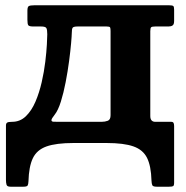

<svg xmlns="http://www.w3.org/2000/svg" viewBox="-20 -540 702 725"><path d="M273.5 -440H382.5Q394 -440 395.7 -436.5Q397.5 -433 397.5 -423V-105Q397.5 -88 387 -84Q376.5 -80 363.5 -80H200.5Q189.5 -80 181.9 -80.4Q174.3 -80.8 174.3 -86.3Q174.3 -91.8 186.5 -107Q199.5 -123.3 209.9 -156.5Q220.3 -189.8 228 -230.1Q235.8 -270.5 240.9 -309.4Q246 -348.2 248.5 -376.9Q251 -405.5 251 -414Q251 -430.5 254.3 -435.2Q257.5 -440 273.5 -440ZM547.5 -422Q547.5 -434.5 551 -437.2Q554.5 -440 566.5 -440H616.5Q626 -440 631.8 -444Q637.5 -448 637.5 -461V-503Q637.5 -514.5 634.3 -517.2Q631 -520 619.5 -520H108.5Q95 -520 89.2 -517.2Q83.5 -514.5 83.5 -500V-465Q83.5 -449 87 -444.5Q90.5 -440 106 -440H135Q152 -440 155.2 -433.7Q158.5 -427.5 158.5 -410.5Q158.5 -400 157 -372.1Q155.5 -344.2 151 -306.7Q146.5 -269.2 137.5 -229.8Q128.5 -190.3 114 -156.3Q99.5 -122.3 77.8 -101.2Q56 -80 25.5 -80Q11.5 -80 7 -77Q2.5 -74 2.5 -66V139.5Q2.5 150.5 4.8 157.8Q7 165 19.5 165H68.5Q81.5 165 84.3 160.5Q87 156 87.5 144.5Q89 89 104 57.5Q119 26 155.5 13Q192 0 257.5 0H382.5Q447.5 0 483.8 12.8Q520 25.5 535.3 56.2Q550.5 87 552 141.5Q552.5 153.5 555 159.2Q557.5 165 571.5 165H618.5Q630 165 633.8 162.8Q637.5 160.5 637.5 149.5V-64Q637.5 -71 635.5 -75.5Q633.5 -80 626.5 -80H566.5Q547.5 -80 547.5 -102Z"/></svg>

Font: Besley
Style: Regular
Weight: 400
Designer: Owen Earl
Foundry: indestructible type*
Version: Version 4.000